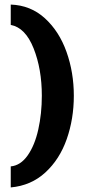

<svg xmlns="http://www.w3.org/2000/svg" viewBox="-20 -783 373 840"><path d="M27 -55Q70 -59 101 -103Q132 -147 147.5 -216.5Q163 -286 163 -364Q163 -481 127 -571.5Q91 -662 27 -674V-763Q114 -760 176.5 -703Q239 -646 271 -556Q303 -466 303 -364Q303 -263 272 -174.5Q241 -86 178.5 -28.5Q116 29 27 37Z"/></svg>

Font: Francois One
Style: Regular
Weight: 400
Designer: Vernon Adams
Foundry: Vernon Adams
Version: Version 2.000